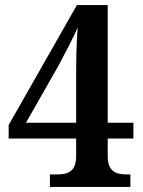

<svg xmlns="http://www.w3.org/2000/svg" viewBox="-20 -734 561 754"><path d="M176 0H492V-49H480C438 -49 403 -58 403 -121V-190H504V-252H403V-714H282L14 -243V-190H279V-121C279 -58 245 -49 202 -49H176ZM82 -252 209 -475C228 -511 272 -592 285 -627C280 -565 279 -492 279 -434V-252Z"/></svg>

Font: Noto Serif Bengali SemiCondensed
Style: Bold
Weight: 700
Width: 4
Designer: Juan Bruce, Universal Thirst, Indian Type Foundry and the Monotype Design Team.
Foundry: Monotype Imaging Inc.
Version: Version 2.003